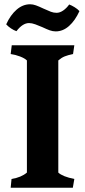

<svg xmlns="http://www.w3.org/2000/svg" viewBox="-20 -879 398 899"><path d="M106 -71V-596Q96 -606 74 -614.5Q52 -623 30 -626L35 -667H328L322 -626Q298 -621 283 -615Q268 -609 253 -596V-71Q273 -52 328 -41L321 0H30L34 -41Q79 -48 106 -71ZM9 -765Q29 -809 58 -834Q87 -859 121 -859Q134 -859 148 -854Q162 -849 183 -839Q205 -829 218 -824Q231 -819 245 -819Q260 -819 275.5 -829.5Q291 -840 304 -858Q315 -854 329 -845.5Q343 -837 352 -827Q332 -783 303.5 -757.5Q275 -732 241 -732Q227 -732 213 -737Q199 -742 178 -752Q162 -759 145.5 -765Q129 -771 116 -771Q86 -771 57 -733Q45 -737 31.5 -746Q18 -755 9 -765Z"/></svg>

Font: Caladea
Style: Bold
Weight: 700
Designer: Carolina Giovagnoli and Andres Torresi
Foundry: Carolina Giovagnoli & Andres Torresi
Version: Version 1.001